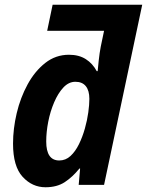

<svg xmlns="http://www.w3.org/2000/svg" viewBox="-20 -780 620 810"><path d="M172 10Q116 10 75.5 -34Q35 -78 35 -174Q35 -237 50.5 -302.5Q66 -368 96.5 -424Q127 -480 171 -514.5Q215 -549 271 -549Q313 -549 342 -530.5Q371 -512 388 -480H392Q393 -493 396.5 -525Q400 -557 405 -583L419 -650H179L202 -760H580L419 0H312L318 -69H315Q286 -33 253 -11.5Q220 10 172 10ZM230 -103Q257 -103 277.5 -122Q298 -141 313 -171.5Q328 -202 338 -237.5Q348 -273 352.5 -306Q357 -339 357 -363Q357 -398 342 -416.5Q327 -435 298 -435Q270 -435 247.5 -411Q225 -387 208.5 -348.5Q192 -310 183.5 -266.5Q175 -223 175 -183Q175 -103 230 -103Z"/></svg>

Font: Noto Sans SemiCondensed
Style: Bold Italic
Weight: 700
Width: 4
Italic angle: -12°
Designer: Monotype Design Team
Foundry: Monotype Imaging Inc.
Version: Version 2.013; ttfautohint (v1.8.4.7-5d5b)